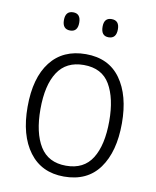

<svg xmlns="http://www.w3.org/2000/svg" viewBox="-82 -779 693 852"><g transform="rotate(10 264.5 -352.5)"><path d="M477 -267Q477 -139 423 -64.5Q369 10 264 10Q163 10 107.5 -64.5Q52 -139 52 -267Q52 -398 108 -470Q164 -542 267 -542Q370 -542 423.5 -467.5Q477 -393 477 -267ZM110 -267Q110 -160 147.5 -99.5Q185 -39 265 -39Q345 -39 382.5 -99Q420 -159 420 -267Q420 -370 384 -431.5Q348 -493 266 -493Q187 -493 148.5 -434Q110 -375 110 -267ZM144 -674Q144 -715 179 -715Q213 -715 213 -674Q213 -633 179 -633Q144 -633 144 -674ZM318 -675Q318 -715 352 -715Q387 -715 387 -675Q387 -633 352 -633Q318 -633 318 -675Z"/></g></svg>

Font: Noto Sans Gurmukhi UI SemiCondensed Light
Style: Regular
Weight: 300
Width: 4
Designer: Jelle Bosma - Monotype Design Team
Foundry: Monotype Imaging Inc.
Version: Version 2.004; ttfautohint (v1.8.4.7-5d5b)